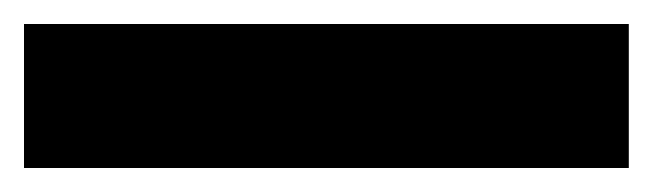

<svg xmlns="http://www.w3.org/2000/svg" viewBox="-22 45 544 160"><path d="M502 185H-2V65H502Z"/></svg>

Font: Noto Sans Thaana Black
Style: Regular
Weight: 900
Designer: David Williams
Foundry: Google Inc.
Version: Version 3.001; ttfautohint (v1.8.4.7-5d5b)